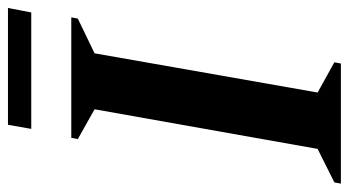

<svg xmlns="http://www.w3.org/2000/svg" viewBox="-226 -642 855 470"><g transform="rotate(-90 201.0 -407.5)"><path d="M-14 0 -11 -16 71 -57 168 -603 95 -644 98 -660H393L390 -644L305 -603L209 -57L283 -16L280 0ZM120 -758 130 -815H416L405 -758Z"/></g></svg>

Font: Spectral
Style: Bold Italic
Weight: 700
Italic angle: -10°
Designer: Jean-Baptiste Levee
Foundry: Production Type
Version: Version 2.001